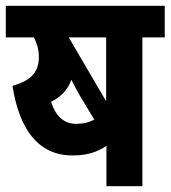

<svg xmlns="http://www.w3.org/2000/svg" viewBox="-20 -642 588 662"><path d="M471 -513H548V-622H0V-513H97C107 -494 114 -470 114 -446C114 -392 86 -364 23 -346C46 -199 110 -106 230 -106C277 -106 313 -116 347 -139V0H471ZM346 -513V-293L217 -513ZM256 -311 305 -230C288 -220 267 -215 242 -215C201 -215 172 -241 156 -291C190 -308 214 -332 226 -367C237 -346 247 -326 256 -311Z"/></svg>

Font: Noto Sans Devanagari Condensed
Style: Bold
Weight: 700
Width: 3
Designer: Jelle Bosma - Monotype Design Team
Foundry: Monotype Imaging Inc.
Version: Version 2.004